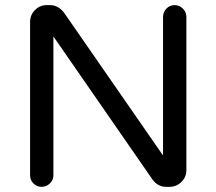

<svg xmlns="http://www.w3.org/2000/svg" viewBox="-20 -723 843 748"><path d="M706.1 -657.2V-60.1Q706.1 -33.2 686.8 -14.2Q667.5 4.9 640.1 4.9H627.9Q595.7 4.9 575.2 -22L188 -581.1V-40Q188 -21.5 174.3 -8.3Q160.6 4.9 142.1 4.9Q123.5 4.9 110.4 -8.3Q97.2 -21.5 97.2 -40V-637.2Q97.2 -664.6 116.2 -683.8Q135.3 -703.1 162.1 -703.1H174.8Q207 -703.1 230 -672.9L615.2 -117.2V-657.2Q615.2 -675.8 628.4 -689.5Q641.6 -703.1 660.2 -703.1Q678.7 -703.1 692.4 -689.5Q706.1 -675.8 706.1 -657.2Z"/></svg>

Font: Aka-Acid-Varela
Style: Regular
Weight: 400
Designer: Joe Prince, Avraham Cornfeld, Cyberella
Foundry: Joe Prince, Avraham Cornfeld, Cyberella
Version: Version 2.000; ttfautohint (v1.5.33-1714) -l 8 -r 50 -G 200 